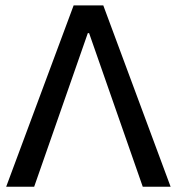

<svg xmlns="http://www.w3.org/2000/svg" viewBox="-20 -707 669 727"><path d="M317.4 -581.5 520.5 0H626L371.1 -686.5H258.8L3.4 0H109.4L312.5 -581.5Z"/></svg>

Font: Estedad Medium
Style: Regular
Weight: 500
Designer: Amin Abedi
Version: Version 7.3